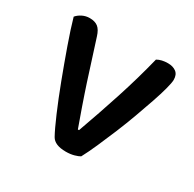

<svg xmlns="http://www.w3.org/2000/svg" viewBox="-114 -600 738 729"><g transform="rotate(30 254.5 -235.5)"><path d="M426 -478Q448 -478 462 -467.5Q476 -457 476 -434Q476 -422 468.5 -393.5Q461 -365 448 -327Q435 -289 419 -245Q403 -201 385 -157.5Q367 -114 349.5 -74.5Q332 -35 317 -7Q309 -2 293 2.5Q277 7 257 7Q208 7 193 -20Q179 -45 156 -98.5Q133 -152 109 -215.5Q85 -279 62.5 -342.5Q40 -406 27 -452Q36 -463 51 -470.5Q66 -478 83 -478Q106 -478 119.5 -467.5Q133 -457 141 -431L196 -259Q202 -240 210 -217Q218 -194 226 -170.5Q234 -147 242 -125.5Q250 -104 255 -89H260Q294 -183 325 -278.5Q356 -374 379 -467Q398 -478 426 -478Z"/></g></svg>

Font: Baloo 2 Medium
Style: Regular
Weight: 500
Designer: Sarang Kulkarni and Ek Type
Foundry: Ek Type
Version: Version 1.640;hotconv 1.0.111;makeotfexe 2.5.65597; ttfautoh